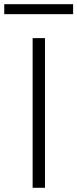

<svg xmlns="http://www.w3.org/2000/svg" viewBox="-49 -892 367 912"><path d="M164.6 0H106V-710.9H164.6ZM298.3 -824.7H-28.8V-872.1H298.3Z"/></svg>

Font: Roboto Web
Style: Light
Weight: 300
Designer: Google
Version: Version 1.200310; 2013